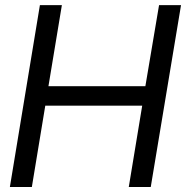

<svg xmlns="http://www.w3.org/2000/svg" viewBox="-20 -748 744 768"><path d="M19.5 0 139.6 -727.5H227.5L173.8 -403.3H561.5L616.2 -727.5H704.1L583 0H495.1L548.8 -325.2H161.1L107.4 0Z"/></svg>

Font: Inter Tight
Style: Italic
Weight: 400
Italic angle: -9.39999°
Designer: Rasmus Andersson
Foundry: rsms
Version: Version 3.002